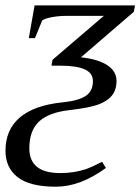

<svg xmlns="http://www.w3.org/2000/svg" viewBox="-35 -479 522 715"><path d="M173.3 216.3Q76.2 216.3 30.8 180.9Q-14.6 145.5 -14.6 82.5Q-14.6 4.4 38.6 -41.3Q91.8 -86.9 196.8 -97.7Q255.4 -103.5 283.2 -121.1Q311 -138.7 311 -176.8Q311 -207.5 280 -220.9Q249 -234.4 190.9 -234.4H156.7L160.6 -256.3L351.6 -419.9H212.9Q185.5 -419.9 159.2 -415.3Q132.8 -410.6 122.1 -402.8L95.2 -336.9H72.3L93.8 -459H467.8L463.4 -435.1L266.6 -265.6Q331.5 -258.3 365.2 -235.8Q398.9 -213.4 398.9 -177.7Q398.9 -144.5 382.1 -123.5Q365.2 -102.5 332 -90.1Q298.8 -77.6 222.7 -68.8Q146.5 -60.1 110.4 -26.4Q74.2 7.3 74.2 73.7Q74.2 165.5 189.5 165.5Q217.3 165.5 240.7 161.6Q264.2 157.7 284.7 150.9Q305.2 144 345.2 123.5L359.4 146.5Q263.7 216.3 173.3 216.3Z"/></svg>

Font: Liberation Serif
Style: Italic
Weight: 400
Italic angle: -16.333°
Designer: Steve Matteson
Foundry: Ascender Corporation
Version: Version 2.1.5